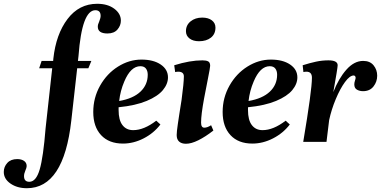

<svg xmlns="http://www.w3.org/2000/svg" viewBox="-174 -750 2014 1015"><path d="M-154 159Q-154 132 -135.5 111.5Q-117 91 -83 91Q-61 91 -47 100.5Q-33 110 -33 128Q-33 136 -40 152Q-47 168 -47 181Q-47 211 -19 211Q17 211 36 145.5Q55 80 67 -72L102 -389H33L46 -428H107L108 -440Q122 -569 183 -649.5Q244 -730 340 -730Q395 -730 430 -704Q465 -678 465 -641Q465 -615 447 -594Q429 -573 394 -573Q343 -573 343 -609Q343 -621 350 -635Q358 -655 358 -666Q358 -696 330 -696Q259 -696 241 -454L238 -428H309L293 -389H234L203 -113Q163 245 -32 245Q-83 245 -118.5 220.5Q-154 196 -154 159Z M319 -158Q319 -233 355 -297Q391 -361 450 -398Q509 -435 574 -435Q637 -435 675.5 -409Q714 -383 714 -341Q714 -306 687 -273.5Q660 -241 601.5 -216.5Q543 -192 453 -183V-168Q453 -115 473.5 -88.5Q494 -62 530 -62Q587 -62 652 -112L674 -92Q639 -46 585.5 -18.5Q532 9 476 9Q402 9 360.5 -35.5Q319 -80 319 -158ZM607 -355Q607 -375 597.5 -387.5Q588 -400 568 -400Q517 -400 483 -319Q462 -270 456 -216Q530 -229 568.5 -265.5Q607 -302 607 -355Z M760 -36Q760 -53 766 -93.5Q772 -134 774 -147L786 -223Q798 -313 798 -346Q798 -371 768 -371Q760 -371 752 -369L747 -405Q830 -431 896 -431Q916 -431 926.5 -425.5Q937 -420 937 -402Q937 -393 925 -333Q908 -246 905 -230Q889 -144 889 -102Q889 -75 906 -75Q922 -75 942 -88L954 -60Q912 -27 874.5 -8.5Q837 10 809 10Q786 10 773 -1.5Q760 -13 760 -36ZM809 -585Q809 -617 833.5 -637Q858 -657 895 -657Q927 -657 946 -642.5Q965 -628 965 -604Q965 -570 941 -551Q917 -532 878 -532Q847 -532 828 -546.5Q809 -561 809 -585Z M1003 -158Q1003 -233 1039 -297Q1075 -361 1134 -398Q1193 -435 1258 -435Q1321 -435 1359.5 -409Q1398 -383 1398 -341Q1398 -306 1371 -273.5Q1344 -241 1285.5 -216.5Q1227 -192 1137 -183V-168Q1137 -115 1157.5 -88.5Q1178 -62 1214 -62Q1271 -62 1336 -112L1358 -92Q1323 -46 1269.5 -18.5Q1216 9 1160 9Q1086 9 1044.5 -35.5Q1003 -80 1003 -158ZM1291 -355Q1291 -375 1281.5 -387.5Q1272 -400 1252 -400Q1201 -400 1167 -319Q1146 -270 1140 -216Q1214 -229 1252.5 -265.5Q1291 -302 1291 -355Z M1475 -339Q1475 -371 1446 -371Q1438 -371 1430 -369L1426 -405Q1464 -417 1496.5 -424Q1529 -431 1562 -431Q1611 -431 1611 -405Q1611 -391 1588 -263Q1616 -335 1657 -381.5Q1698 -428 1746 -428Q1782 -428 1801 -404.5Q1820 -381 1820 -350Q1820 -318 1800.5 -293Q1781 -268 1745 -268Q1727 -268 1713 -276Q1699 -284 1699 -304Q1699 -313 1702.5 -323.5Q1706 -334 1706 -339Q1706 -344 1703 -347.5Q1700 -351 1696 -351Q1675 -351 1649.5 -316Q1624 -281 1601 -226Q1578 -171 1566 -115L1552 0H1429Q1475 -273 1475 -339Z"/></svg>

Font: Unna
Style: Bold Italic
Weight: 700
Italic angle: -8.05°
Designer: Jorge de Buen Unna
Foundry: Omnibus-Type
Version: Version 2.008